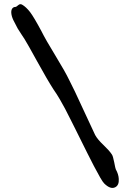

<svg xmlns="http://www.w3.org/2000/svg" viewBox="-20 -823 640 940"><path d="M490.2 75.2Q521 105.5 543.9 93.8Q563.5 84 561.5 53.2Q560.5 30.3 546.9 5.9Q544.9 2.4 539.1 -28.8Q533.2 -60.1 526.9 -67.9Q514.6 -86.4 486.1 -113.5Q457.5 -140.6 445.8 -162.1L346.2 -376L319.8 -429.2Q299.3 -472.2 251.2 -550.8Q203.1 -629.4 183.1 -669.9Q146 -739.3 127 -764.2Q106.9 -789.6 88.9 -799.8Q78.6 -806.2 69.1 -797.6Q59.6 -789.1 56.2 -789.1Q44.4 -789.1 38.8 -779.5Q33.2 -770 36.1 -752.4Q39.1 -734.9 50.8 -713.9Q58.6 -697.3 66.4 -683.8Q74.2 -670.4 84.5 -655.5Q94.7 -640.6 100.1 -631.8Q112.8 -611.8 162.1 -522.2Q211.4 -432.6 242.2 -384.8Q257.8 -362.8 273.4 -335.9Q289.1 -309.1 298.8 -290.3Q308.6 -271.5 325 -238.8Q341.3 -206.1 349.1 -190.9Q355 -179.2 373.5 -141.8Q392.1 -104.5 407 -74.5Q421.9 -44.4 439.7 -10.3Q457.5 23.9 470.7 46.6Q483.9 69.3 490.2 75.2Z"/></svg>

Font: Sonetni venez
Style: Regular
Weight: 400
Designer: Alja Herlah
Foundry: Type Salon
Version: Version 1.000;hotconv 1.0.109;makeotfexe 2.5.65596